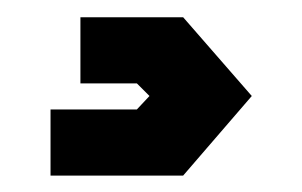

<svg xmlns="http://www.w3.org/2000/svg" viewBox="-20 -34 359 228"><path d="M40 174.5V96H142.5L157.5 80L142.5 65H75.5V-13.5H197.5L279 80L197.5 174.5Z"/></svg>

Font: Tourney Expanded Black
Style: Regular
Weight: 900
Width: 7
Designer: Tyler Finck
Foundry: Etcetera Type Co
Version: Version 1.010; ttfautohint (v1.8.3)